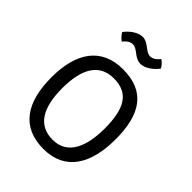

<svg xmlns="http://www.w3.org/2000/svg" viewBox="-254 -1030 1174 1174"><g transform="rotate(45 332.5 -443.5)"><path d="M334.5 13.2C521.5 13.2 605.5 -126.5 605.5 -340.8C605.5 -554.7 528.8 -676.3 334.5 -676.3C148.4 -676.3 59.6 -545.4 59.6 -331.5C59.6 -118.2 143.6 13.2 334.5 13.2ZM334.5 -66.4C205.1 -66.4 153.3 -169.9 153.3 -331.5C153.3 -493.2 205.1 -597.2 334.5 -597.2C464.4 -597.2 511.7 -509.8 511.7 -340.8C511.7 -185.1 464.4 -66.4 334.5 -66.4ZM210 -790C210 -790 233.9 -827.1 269.5 -827.1C308.6 -827.1 335.9 -774.4 383.8 -774.4C447.3 -774.4 495.1 -842.3 495.1 -842.3C495.1 -842.3 482.4 -870.1 455.1 -885.7C455.1 -885.7 431.2 -848.6 395.5 -848.6C356.4 -848.6 329.1 -901.4 281.2 -901.4C217.8 -901.4 169.9 -833.5 169.9 -833.5C169.9 -833.5 184.6 -805.2 210 -790Z"/></g></svg>

Font: Basic
Style: Regular
Weight: 400
Designer: Magnus Gaarde
Foundry: Magnus Gaarde
Version: Version 1.001